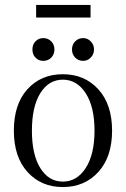

<svg xmlns="http://www.w3.org/2000/svg" viewBox="-20 -744 510 776"><path d="M126 -673V-724H346V-673ZM187 -511Q174 -498 155 -498Q136 -498 123.5 -511Q111 -524 111 -544Q111 -564 123.5 -577Q136 -590 155 -590Q174 -590 187 -577Q200 -564 200 -544Q200 -524 187 -511ZM316 -498Q297 -498 284 -511Q271 -524 271 -544Q271 -564 284 -577Q297 -590 316 -590Q334 -590 347 -576.5Q360 -563 360 -544Q360 -525 347 -511.5Q334 -498 316 -498ZM36 -216Q36 -323 91 -383.5Q146 -444 234 -444Q322 -444 377.5 -383Q433 -322 433 -216Q433 -110 377.5 -49Q322 12 234 12Q146 12 91 -49Q36 -110 36 -216ZM143 -64.5Q177 -10 234 -10Q291 -10 326.5 -65Q362 -120 362 -216Q362 -312 326.5 -367Q291 -422 234 -422Q177 -422 143 -367.5Q109 -313 109 -216Q109 -119 143 -64.5Z"/></svg>

Font: Arapey Thin
Style: Regular
Weight: 100
Designer: Eduardo Rodriguez Tunni
Foundry: Eduardo Rodriguez Tunni
Version: Version 4.000;hotconv 1.0.109;makeotfexe 2.5.65596